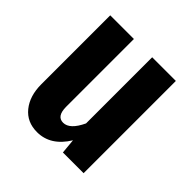

<svg xmlns="http://www.w3.org/2000/svg" viewBox="-151 -647 780 780"><g transform="rotate(45 238.5 -257.0)"><path d="M425 0H306L300 -64Q251 16 173 16Q115 16 81.5 -25.5Q48 -67 48 -134V-530H184V-141Q184 -86 221 -86Q259 -86 289 -150V-530H425Z"/></g></svg>

Font: Fira Sans Compressed SemiBold
Style: Regular
Weight: 600
Width: 1
Designer: bBox Type GmbH & Carrois Corporate GbR & Edenspiekermann AG
Foundry: bBox Type GmbH & Carrois Corporate GbR & Edenspiekermann AG
Version: Version 4.301